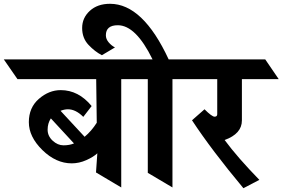

<svg xmlns="http://www.w3.org/2000/svg" viewBox="-112 -988 1489 1012"><path d="M527 -571V0L394 -79L401 -180Q381 -161 343 -144Q305 -127 266 -127Q183 -127 111.5 -197Q40 -267 40 -344Q40 -421 93 -467Q146 -513 208 -513Q302 -513 371 -429L327 -372Q287 -412 246 -412Q228 -412 207 -404L334 -267Q370 -297 398 -341L395 -571H-20L-92 -675H617L689 -571ZM278 -232 156 -364Q139 -338 139 -304.5Q139 -271 165.5 -246.5Q192 -222 223 -222Q254 -222 278 -232Z M797 -571V0L667 -77V-571H577L505 -675H692Q604 -855 509 -855Q446 -855 446 -802Q446 -782 461 -764.5Q476 -747 494 -738L425 -697Q388 -716 354.5 -751.5Q321 -787 321 -840.5Q321 -894 361.5 -931Q402 -968 468 -968Q641 -968 777 -675H887L959 -571Z M1163 -571V-353Q1163 -283 1072 -250Q1140 -158 1255 -40L1171 4Q1004 -196 900 -354L966 -412Q1005 -373 1019 -373Q1033 -373 1033 -386V-571H847L775 -675H1286L1357 -571Z"/></svg>

Font: Halant
Style: Bold
Weight: 700
Designer: Hitesh Malaviya (Devanagari), Satya Rajpurohit (Latin)
Foundry: Indian Type Foundry
Version: Version 1.101;PS 1.0;hotconv 1.0.78;makeotf.lib2.5.61930; tt